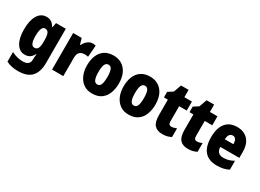

<svg xmlns="http://www.w3.org/2000/svg" viewBox="-29 -1468 3406 2512"><g transform="rotate(30 1674.0 -212.0)"><path d="M211 -563Q255 -563 284.5 -544.5Q314 -526 337 -484H344L357 -553H505V-34Q505 99 441 169.5Q377 240 238 240Q184 240 141 230.5Q98 221 59 201V56Q105 79 145.5 89Q186 99 231 99Q279 99 306.5 78Q334 57 334 10V3Q334 -12 335.5 -33Q337 -54 340 -71H334Q313 -31 283 -10.5Q253 10 206 10Q128 10 81.5 -65Q35 -140 35 -273Q35 -410 82 -486.5Q129 -563 211 -563ZM270 -421Q208 -421 208 -271Q208 -132 271 -132Q308 -132 323.5 -162Q339 -192 339 -256V-283Q339 -355 323.5 -388Q308 -421 270 -421Z M905 -563Q929 -563 954 -557L940 -381Q930 -384 917.5 -385.5Q905 -387 886 -387Q841 -387 813.5 -362Q786 -337 786 -276V0H616V-553H745L770 -465H778Q789 -489 808 -511.5Q827 -534 852 -548.5Q877 -563 905 -563Z M1465 -278Q1465 -201 1440.5 -135Q1416 -69 1362.5 -29.5Q1309 10 1224 10Q1145 10 1091.5 -29Q1038 -68 1011 -133.5Q984 -199 984 -278Q984 -361 1010 -425.5Q1036 -490 1090 -526.5Q1144 -563 1226 -563Q1297 -563 1351 -529.5Q1405 -496 1435 -432.5Q1465 -369 1465 -278ZM1157 -277Q1157 -203 1173 -165Q1189 -127 1225 -127Q1262 -127 1277 -165Q1292 -203 1292 -278Q1292 -352 1277 -389Q1262 -426 1225 -426Q1189 -426 1173 -389Q1157 -352 1157 -277Z M2017 -278Q2017 -201 1992.5 -135Q1968 -69 1914.5 -29.5Q1861 10 1776 10Q1697 10 1643.5 -29Q1590 -68 1563 -133.5Q1536 -199 1536 -278Q1536 -361 1562 -425.5Q1588 -490 1642 -526.5Q1696 -563 1778 -563Q1849 -563 1903 -529.5Q1957 -496 1987 -432.5Q2017 -369 2017 -278ZM1709 -277Q1709 -203 1725 -165Q1741 -127 1777 -127Q1814 -127 1829 -165Q1844 -203 1844 -278Q1844 -352 1829 -389Q1814 -426 1777 -426Q1741 -426 1725 -389Q1709 -352 1709 -277Z M2340 -133Q2358 -133 2377 -138.5Q2396 -144 2417 -152V-21Q2389 -6 2357.5 2Q2326 10 2286 10Q2205 10 2165 -35Q2125 -80 2125 -182V-417H2066V-501L2140 -548L2182 -664H2296V-553H2410V-417H2296V-187Q2296 -133 2340 -133Z M2726 -133Q2744 -133 2763 -138.5Q2782 -144 2803 -152V-21Q2775 -6 2743.5 2Q2712 10 2672 10Q2591 10 2551 -35Q2511 -80 2511 -182V-417H2452V-501L2526 -548L2568 -664H2682V-553H2796V-417H2682V-187Q2682 -133 2726 -133Z M3092 -562Q3197 -562 3256.5 -497.5Q3316 -433 3316 -310V-225H3029Q3031 -121 3131 -121Q3174 -121 3209.5 -131Q3245 -141 3286 -164V-30Q3215 10 3108 10Q2986 10 2923 -61.5Q2860 -133 2860 -274Q2860 -416 2920.5 -489Q2981 -562 3092 -562ZM3097 -436Q3069 -436 3050.5 -414Q3032 -392 3030 -341H3159Q3159 -389 3142.5 -412.5Q3126 -436 3097 -436Z"/></g></svg>

Font: Noto Sans Malayalam Condensed Black
Style: Regular
Weight: 900
Width: 3
Designer: Jelle Bosma - Monotype Design Team
Foundry: Monotype Imaging Inc.
Version: Version 2.104; ttfautohint (v1.8.4.7-5d5b)